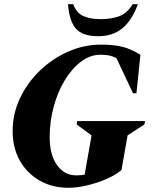

<svg xmlns="http://www.w3.org/2000/svg" viewBox="-20 -882 730 912"><path d="M305 10Q228 10 168 -24.5Q108 -59 74 -119.5Q40 -180 40 -258Q40 -342 75.5 -416.5Q111 -491 171 -548Q231 -605 305.5 -637.5Q380 -670 458 -670Q507 -670 540.5 -664Q574 -658 599 -647Q624 -636 647 -622L628 -439H612L533 -606Q515 -615 498.5 -618.5Q482 -622 457 -622Q408 -622 364.5 -589Q321 -556 287.5 -500.5Q254 -445 235 -375Q216 -305 216 -231Q216 -146 251 -97.5Q286 -49 342 -49Q360 -49 382 -52L415 -239L344 -291L347 -307H669L666 -291L586 -239L557 -74Q525 -48 480.5 -29.5Q436 -11 390 -0.5Q344 10 305 10ZM447 -710Q372 -710 340.5 -746Q309 -782 303 -862H328Q342 -822 374.5 -806.5Q407 -791 459 -791Q510 -791 547.5 -805.5Q585 -820 610 -862H635Q606 -784 560.5 -747Q515 -710 447 -710Z"/></svg>

Font: Spectral SC ExtraBold
Style: Italic
Weight: 800
Italic angle: -10°
Designer: Jean-Baptiste Levee
Foundry: Production Type
Version: Version 2.001